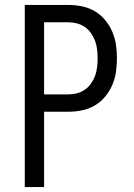

<svg xmlns="http://www.w3.org/2000/svg" viewBox="-20 -755 540 775"><path d="M80 0V-735H256Q283 -735 310.5 -729.5Q338 -724 362 -710Q386 -696 404 -674.5Q422 -653 433 -627.5Q444 -602 448 -574.5Q452 -547 452 -520Q452 -492 448 -464.5Q444 -437 433 -411.5Q422 -386 404 -364.5Q386 -343 362 -329Q338 -315 310.5 -309.5Q283 -304 256 -304H158V0ZM158 -374H256Q274 -374 291 -378.5Q308 -383 322.5 -393Q337 -403 347.5 -418Q358 -433 364 -449.5Q370 -466 372 -484Q374 -502 374 -520Q374 -537 372 -555Q370 -573 364 -589.5Q358 -606 347.5 -621Q337 -636 322.5 -646Q308 -656 291 -660.5Q274 -665 256 -665H158Z"/></svg>

Font: Iosevka Fuck
Style: Regular
Weight: 400
Monospace: yes
Designer: Belleve Invis
Foundry: Belleve Invis
Version: Version 28.0.7; ttfautohint (v1.8.3)